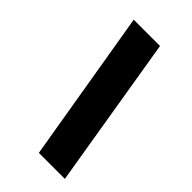

<svg xmlns="http://www.w3.org/2000/svg" viewBox="-242 -819 950 950"><g transform="rotate(45 233.0 -344.0)"><path d="M232 55 98 -743H282L414 55Z"/></g></svg>

Font: Saira SemiExpanded Black
Style: Italic
Weight: 900
Width: 6
Italic angle: -12°
Designer: Hector Gatti with collaboration of the Omnibus-Type team
Foundry: Omnibus-Type
Version: Version 1.101